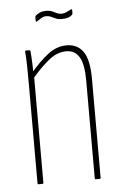

<svg xmlns="http://www.w3.org/2000/svg" viewBox="-48 -649 439 685"><g transform="rotate(-5 171.5 -307.0)"><path d="M267 0Q264 0 264 -4V-355Q264 -412 248.5 -438Q233 -464 202 -464Q168 -464 136.5 -437.5Q105 -411 75 -375V-399Q106 -436 137.5 -460.5Q169 -485 205 -485Q244 -485 264.5 -455.5Q285 -426 285 -358V-4Q285 0 281 0ZM62 0Q59 0 59 -4V-368Q59 -395 58.5 -423Q58 -451 56 -475Q55 -479 59 -479H71Q75 -479 75 -475Q77 -456 78 -427Q79 -398 79 -383L80 -382V-4Q80 0 76 0ZM196 -580Q184 -580 175 -584Q166 -588 158.5 -591.5Q151 -595 142 -595Q132 -595 123.5 -589.5Q115 -584 107 -579Q103 -578 103 -582V-595Q103 -598 105 -600Q111 -606 121 -610Q131 -614 143 -614Q155 -614 163.5 -610.5Q172 -607 179.5 -603Q187 -599 196 -599Q207 -599 215 -603Q223 -607 231 -611Q236 -613 236 -609V-598Q236 -594 234 -592Q227 -585 217 -582.5Q207 -580 196 -580Z"/></g></svg>

Font: Sofia Sans Extra Condensed Thin
Style: Regular
Weight: 250
Version: Version 4.100